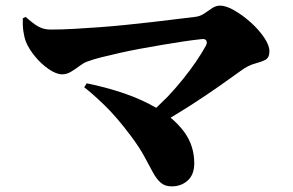

<svg xmlns="http://www.w3.org/2000/svg" viewBox="-20 -691 1040 682"><path d="M590 -29Q566 -29 551 -42Q536 -55 523 -79Q510 -103 492.5 -135.5Q475 -168 445 -208Q394 -276 351 -317.5Q308 -359 279 -381L288 -395Q354 -382 422 -359Q483 -338 535 -308Q556 -328 576 -348Q605 -379 630 -410Q655 -441 675.5 -471Q696 -501 711 -528Q717 -539 713 -546.5Q709 -554 696 -552Q666 -549 630 -543.5Q594 -538 555.5 -531.5Q517 -525 479 -518Q441 -511 405.5 -503Q370 -495 340 -487.5Q310 -480 289 -472Q276 -467 261.5 -456Q247 -445 232 -436Q217 -427 201 -427Q180 -427 153 -445.5Q126 -464 104 -491Q82 -518 72 -543Q66 -559 63 -580Q60 -601 61 -626L71 -631Q89 -615 103 -605Q117 -595 130.5 -590.5Q144 -586 161 -586Q199 -586 243.5 -588.5Q288 -591 335.5 -594.5Q383 -598 431 -603Q479 -608 523.5 -613Q568 -618 606.5 -623Q645 -628 673 -631Q691 -633 705.5 -643Q720 -653 733.5 -662Q747 -671 762 -671Q783 -671 812.5 -654Q842 -637 870.5 -611.5Q899 -586 918 -558Q937 -530 937 -509Q937 -486 922.5 -478.5Q908 -471 885 -465Q862 -459 836 -440Q800 -414 756.5 -383.5Q713 -353 662 -320Q626 -297 586 -273Q615 -249 636 -220Q670 -172 670 -111Q670 -71 647 -50Q624 -29 590 -29Z"/></svg>

Font: Noto Serif HK ExtraLight Black
Style: Regular
Weight: 900
Version: Version 2.002-H1;hotconv 1.1.0;makeotfexe 2.6.0